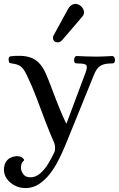

<svg xmlns="http://www.w3.org/2000/svg" viewBox="-34 -742 607 980"><path d="M96 218Q67 218 41.5 205Q16 192 1 170.5Q-14 149 -14 124Q-13 97 -2.5 82.5Q8 68 21 62.5Q34 57 43 56Q52 55 50 55Q69 55 79 62.5Q89 70 89 75Q89 77 81.5 84.5Q74 92 73 111Q72 129 84 146Q96 163 121 163Q149 163 172 142.5Q195 122 213 92Q231 62 244 34Q251 12 243 -12Q219 -66 196 -127Q173 -188 151.5 -245Q130 -302 109 -345Q93 -382 78 -397.5Q63 -413 33 -417Q20 -419 15.5 -421Q11 -423 10 -436Q9 -453 19.5 -454.5Q30 -456 45 -457Q107 -460 142 -439Q177 -418 199 -368Q213 -337 230 -291Q247 -245 266 -198Q285 -151 303 -113H306L404 -375Q414 -404 405 -411Q396 -418 366 -418Q357 -418 351 -419.5Q345 -421 344 -436Q344 -442 347.5 -449Q351 -456 358 -456Q387 -455 408 -454Q429 -453 455 -453Q473 -453 484 -453.5Q495 -454 507 -454.5Q519 -455 538 -456Q546 -456 549.5 -449Q553 -442 553 -436Q552 -421 545.5 -419.5Q539 -418 531 -418Q498 -418 478.5 -406Q459 -394 445 -359Q445 -359 434.5 -333Q424 -307 407 -265Q390 -223 371 -176.5Q352 -130 335 -88Q318 -46 307 -19Q296 8 295 10Q282 41 263.5 77.5Q245 114 220.5 145.5Q196 177 165 197.5Q134 218 96 218ZM247 -529Q240 -533 237 -542.5Q234 -552 240 -562L315 -699Q323 -713 338 -719.5Q353 -726 370 -717Q387 -708 393 -690Q399 -672 386 -657L284 -538Q274 -527 264 -526Q254 -525 247 -529Z"/></svg>

Font: Alice
Style: Regular
Weight: 400
Designer: Ksenia Yerulevich
Foundry: Cyreal (http://www.cyreal.org/)
Version: Version 2.003; ttfautohint (v1.8.3)